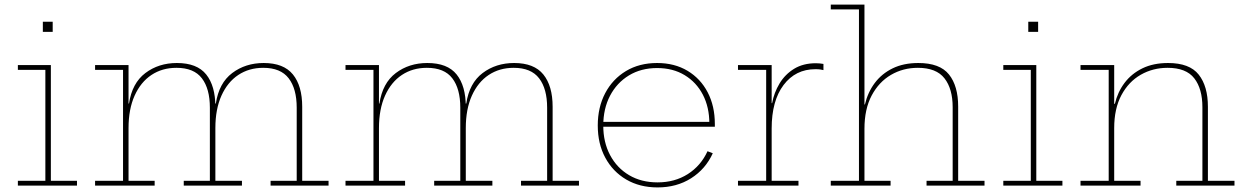

<svg xmlns="http://www.w3.org/2000/svg" viewBox="-20 -810 5432 838"><path d="M202 -21H316V0H58V-21H178V-505H58V-526H202ZM167 -715H210V-671H167Z M1161 0V-21H1275V-340Q1275 -422.5 1240 -468.2Q1205 -514 1129 -514Q1067 -514 1020 -482.8Q973 -451.5 946.5 -392.5Q920 -333.5 920 -251L912 -358H922Q935.5 -447.5 993.5 -491.2Q1051.5 -535 1131 -535Q1218 -535 1258.5 -485Q1299 -435 1299 -344V-21H1414V0ZM395 0V-21H517V-505H395V-526H541V-21H655V0ZM782 0V-21H896V-340Q896 -422.5 861.2 -468.2Q826.5 -514 750 -514Q688 -514 641 -482.8Q594 -451.5 567.5 -392.5Q541 -333.5 541 -251L533 -358H543Q556.5 -447.5 614.5 -491.2Q672.5 -535 752 -535Q840 -535 880 -485Q920 -435 920 -344V-21H1036V0Z M2254 0V-21H2368V-340Q2368 -422.5 2333 -468.2Q2298 -514 2222 -514Q2160 -514 2113 -482.8Q2066 -451.5 2039.5 -392.5Q2013 -333.5 2013 -251L2005 -358H2015Q2028.5 -447.5 2086.5 -491.2Q2144.5 -535 2224 -535Q2311 -535 2351.5 -485Q2392 -435 2392 -344V-21H2507V0ZM1488 0V-21H1610V-505H1488V-526H1634V-21H1748V0ZM1875 0V-21H1989V-340Q1989 -422.5 1954.2 -468.2Q1919.5 -514 1843 -514Q1781 -514 1734 -482.8Q1687 -451.5 1660.5 -392.5Q1634 -333.5 1634 -251L1626 -358H1636Q1649.5 -447.5 1707.5 -491.2Q1765.5 -535 1845 -535Q1933 -535 1973 -485Q2013 -435 2013 -344V-21H2129V0Z M2850 8Q2772 8 2713.2 -26.5Q2654.5 -61 2621.8 -121.8Q2589 -182.5 2589 -262Q2589 -342 2621.5 -403.5Q2654 -465 2712.2 -500Q2770.5 -535 2848 -535Q2924 -535 2980.8 -501Q3037.5 -467 3068.8 -407Q3100 -347 3100 -269Q3100 -265.5 3100 -262.5Q3100 -259.5 3100 -257H3076Q3076 -260 3076 -263.8Q3076 -267.5 3076 -271Q3076 -342 3047.8 -396.5Q3019.5 -451 2968.2 -482Q2917 -513 2848 -513Q2778 -513 2725 -480.8Q2672 -448.5 2642.5 -392Q2613 -335.5 2613 -262Q2613 -189 2642.8 -133Q2672.5 -77 2725.8 -45.5Q2779 -14 2850 -14Q2925 -14 2982 -50.2Q3039 -86.5 3068 -150L3091 -141Q3059.5 -72 2996.5 -32Q2933.5 8 2850 8ZM2604 -257V-278H3092L3098 -257Z M3348 -21H3465V0H3201V-21H3324V-505H3201V-526H3348ZM3574 -504Q3567.5 -505.5 3559.8 -506.8Q3552 -508 3539 -508Q3452 -508 3400 -439Q3348 -370 3348 -249L3340 -360H3350Q3358.5 -406 3382.5 -445.8Q3406.5 -485.5 3446 -509.8Q3485.5 -534 3541 -534Q3551 -534 3557.8 -533.2Q3564.5 -532.5 3574 -531Z M3753 -21H3867V0H3606V-21H3729V-769H3606V-790H3753ZM4138 -21V-342Q4138 -422.5 4102.2 -468.2Q4066.5 -514 3986 -514Q3921.5 -514 3868.8 -483.2Q3816 -452.5 3784.5 -393.2Q3753 -334 3753 -248L3746 -354H3755Q3767.5 -407 3798 -447.8Q3828.5 -488.5 3876.2 -511.8Q3924 -535 3988 -535Q4082 -535 4122 -484.8Q4162 -434.5 4162 -345V-21H4277V0H4024V-21Z M4503 -21H4617V0H4359V-21H4479V-505H4359V-526H4503ZM4468 -715H4511V-671H4468Z M4843 -21H4958V0H4696V-21H4819V-505H4696V-526H4843ZM5228 -21V-342Q5228 -422.5 5192.5 -468.2Q5157 -514 5076 -514Q5012 -514 4959 -483.8Q4906 -453.5 4874.5 -394.8Q4843 -336 4843 -251L4836 -357H4846Q4858 -408 4888.2 -448.2Q4918.5 -488.5 4966.2 -511.8Q5014 -535 5078 -535Q5172 -535 5212 -484.2Q5252 -433.5 5252 -344V-21H5368V0H5114V-21Z"/></svg>

Font: Hepta Slab ExtraLight
Style: Regular
Weight: 200
Designer: Michael LaGattuta
Foundry: Michael LaGattuta
Version: Version 1.100